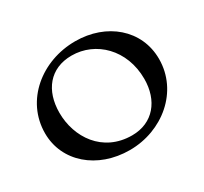

<svg xmlns="http://www.w3.org/2000/svg" viewBox="-146 -921 1213 1141"><g transform="rotate(-30 460.0 -350.5)"><path d="M444 11C668 11 864 -150 864 -372C864 -572 699 -712 484 -712C254 -712 56 -552 56 -327C56 -133 221 11 444 11ZM499 -58C297 -58 191 -223 191 -390C191 -542 274 -649 423 -649C588 -649 729 -514 729 -313C729 -166 644 -58 499 -58Z"/></g></svg>

Font: Coconat Demi
Style: Regular
Weight: 400
Designer: Sara Lavazza
Foundry: Collletttivo
Version: Version 1.000;Glyphs 3.2 (3217)